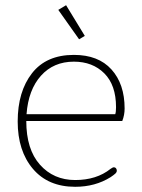

<svg xmlns="http://www.w3.org/2000/svg" viewBox="-20 -708 544 738"><path d="M204 -670 234 -688 306 -570 284 -557ZM48 -241Q48 -356 103 -426.5Q158 -497 264 -497Q358 -497 408.5 -441Q459 -385 459 -291Q459 -266 450 -243H81Q81 -134 133.5 -75Q186 -16 269 -16Q351 -16 405 -59Q413 -65 418 -65Q423 -65 426 -61Q429 -57 429 -52Q429 -46 423 -40.5Q417 -35 405 -27Q346 10 269 10Q165 10 106.5 -59Q48 -128 48 -241ZM423 -269Q426 -278 426 -296Q426 -381 381 -426Q336 -471 264 -471Q186 -471 137.5 -417Q89 -363 82 -269Z"/></svg>

Font: Maitree ExtraLight
Style: Regular
Weight: 275
Designer: CadsonDemak Team
Foundry: CadsonDemak
Version: Version 1.003